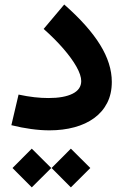

<svg xmlns="http://www.w3.org/2000/svg" viewBox="-20 -566 541 838"><path d="M34.5 167.3 118.7 251.8 203.6 167.3 118.7 82.8ZM205.1 167.3 289.3 251.8 374.2 167.3 289.3 82.8ZM468 -208.7Q468 -288.1 416.6 -371.1Q365.2 -454.1 260.3 -546.3L170.5 -439.7Q219.2 -396.7 256.3 -353.9Q293.3 -311.2 313.9 -274.5Q334.5 -237.7 334.5 -212.3Q334.5 -175.7 296.6 -156.9Q258.8 -138.1 191.4 -138.1Q162.2 -138.1 130 -141.7Q97.8 -145.3 61 -153.2L29.6 -19.6Q73.8 -8.6 115.8 -2.9Q157.7 2.9 195.6 2.9Q254.9 2.9 304.7 -10.6Q354.5 -24 391.1 -50.7Q427.7 -77.4 447.8 -116.9Q468 -156.3 468 -208.7Z"/></svg>

Font: Estedad-FD VF
Style: Regular
Weight: 100
Designer: Amin Abedi
Version: Version 7.3